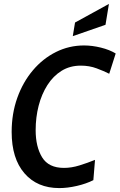

<svg xmlns="http://www.w3.org/2000/svg" viewBox="-20 -946 610 980"><path d="M282.5 14Q170 14 104.8 -61.5Q39.5 -137 39.5 -272.5Q39.5 -366 68.2 -446.5Q97 -527 147.8 -587Q198.5 -647 265.5 -680.5Q332.5 -714 409 -714Q450.5 -714 495 -703Q539.5 -692 570.5 -673L537.5 -569.5Q510 -583.5 473 -597.2Q436 -611 392.5 -611Q337 -611 294.2 -584.5Q251.5 -558 222 -511.8Q192.5 -465.5 177.2 -406.2Q162 -347 162 -281.5Q162 -197 195 -143Q228 -89 306.5 -89Q345 -89 386 -101.8Q427 -114.5 465 -130L456.5 -26.5Q420 -8 372.2 3Q324.5 14 282.5 14ZM351.5 -761.5 363 -831 536 -926 518.5 -819.5Z"/></svg>

Font: Cabin Condensed SemiBold
Style: Italic
Weight: 600
Width: 3
Italic angle: -10°
Designer: Pablo Impallari
Foundry: Pablo Impallari. http://www.impallari.com Igino Marini. http://www.ikern.com
Version: Version 3.001; ttfautohint (v1.8.3)